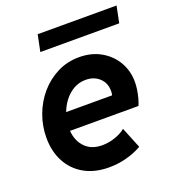

<svg xmlns="http://www.w3.org/2000/svg" viewBox="-130 -800 819 908"><g transform="rotate(-20 279.5 -346.0)"><path d="M265.6 7.8Q193.4 7.8 141.4 -21.5Q89.4 -50.8 61.3 -103.3Q33.2 -155.8 33.2 -224.6Q33.2 -283.7 53.5 -338.6Q73.7 -393.6 110.8 -436.8Q147.9 -480 198.2 -505.4Q248.5 -530.8 308.1 -530.8Q369.6 -530.8 416.7 -504.2Q463.9 -477.5 490.5 -432.1Q517.1 -386.7 517.1 -331.1Q517.1 -311.5 513.9 -291Q510.7 -270.5 505.6 -251.7Q500.5 -232.9 494.1 -217.8H127.9L145 -307.6H394Q395.5 -313.5 396 -319.1Q396.5 -324.7 396.5 -329.1Q396.5 -369.1 369.6 -394.3Q342.8 -419.4 300.8 -419.4Q267.6 -419.4 239.7 -403.6Q211.9 -387.7 191.7 -360.8Q171.4 -334 160.2 -300.5Q148.9 -267.1 148.9 -232.4Q148.9 -174.8 180.9 -138.2Q212.9 -101.6 270 -101.6Q303.7 -101.6 336.2 -113Q368.7 -124.5 388.2 -141.1L431.2 -35.2Q395.5 -14.6 352.5 -3.4Q309.6 7.8 265.6 7.8ZM145 -616.2 162.1 -699.7H559.1L542 -616.2Z"/></g></svg>

Font: Reddit Sans
Style: Bold Italic
Weight: 700
Italic angle: -11.25°
Designer: Stephen Hutchings
Version: Version 1.013